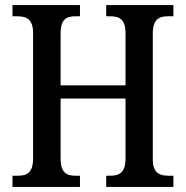

<svg xmlns="http://www.w3.org/2000/svg" viewBox="-20 -734 730 754"><path d="M29 0H294V-44H276C241 -44 218 -56 218 -112V-347H473V-113C473 -56 449 -44 413 -44H397V0H661V-44H640C606 -44 580 -55 580 -109V-602C580 -659 605 -670 640 -670H661V-714H397V-670H413C449 -670 473 -659 473 -602V-399H218V-602C218 -659 241 -670 276 -670H294V-714H29V-670H48C83 -670 110 -659 110 -604V-112C110 -56 86 -44 51 -44H29Z"/></svg>

Font: Noto Serif Thai Condensed Medium
Style: Regular
Weight: 500
Width: 3
Designer: Monotype Design Team
Foundry: Monotype Imaging Inc.
Version: Version 2.002